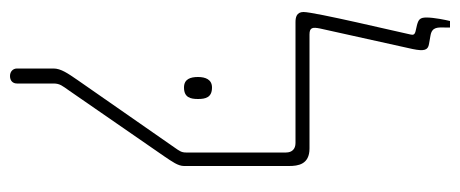

<svg xmlns="http://www.w3.org/2000/svg" viewBox="-288 -625 920 384"><g transform="rotate(90 172.0 -433.0)"><path d="M132 7C142 7 147 1 147 -7V-80C147 -93 152 -98 161 -111L293 -302C303 -317 312 -329 312 -341V-551C312 -569 309 -592 277 -592H49C35 -592 34 -598 37 -613L78 -798C83 -822 80 -829 68 -831L51 -834C33 -837 35 -850 35 -862V-873H22C20 -865 15 -841 15 -826C15 -813 19 -810 30 -807L43 -804C50 -802 50 -799 49 -794C44 -770 4 -602 4 -580C4 -566 15 -564 24 -564H266C278 -564 285 -557 285 -545V-345C285 -336 282 -332 275 -322L140 -128C127 -109 117 -95 117 -80V-7C117 1 123 7 132 7ZM134 -369C134 -354 138 -341 155 -341C175 -341 178 -354 178 -369C178 -384 175 -397 155 -397C139 -397 134 -384 134 -369Z"/></g></svg>

Font: Noto Serif Hebrew ExtraCondensed Thin
Style: Regular
Weight: 100
Width: 2
Designer: Monotype Design Team
Foundry: Monotype Imaging Inc.
Version: Version 2.004